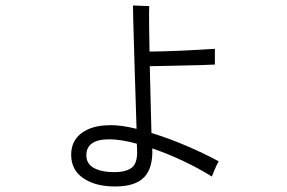

<svg xmlns="http://www.w3.org/2000/svg" viewBox="-20 -606 1040 696"><path d="M397 70Q326 70 282 40Q238 10 238 -45Q238 -95 275 -123Q312 -151 374 -152Q396 -153 421.5 -149.5Q447 -146 475 -139Q474 -183 472 -236Q470 -289 468.5 -344Q467 -399 465.5 -448Q464 -497 463 -533.5Q462 -570 462 -586Q466 -586 478.5 -585.5Q491 -585 504 -584.5Q517 -584 521 -584Q520 -565 520.5 -520.5Q521 -476 522 -419Q543 -419 575 -420Q607 -421 642 -422.5Q677 -424 708 -426Q739 -428 759 -429V-372Q741 -371 709.5 -370Q678 -369 642.5 -368.5Q607 -368 575 -367Q543 -366 523 -366Q524 -305 526 -241Q528 -177 529 -124Q594 -104 659 -76Q724 -48 773 -21Q770 -17 764.5 -5.5Q759 6 754.5 17.5Q750 29 748 34Q702 5 645 -22Q588 -49 532 -68Q535 2 503 36Q471 70 397 70ZM395 18Q436 18 457.5 2Q479 -14 477 -63L476 -85Q448 -93 422.5 -97Q397 -101 376 -101Q293 -101 293 -43Q293 -12 320.5 3Q348 18 395 18Z"/></svg>

Font: Zen Kaku Gothic Antique
Style: Regular
Weight: 400
Designer: Yoshimichi Ohira
Foundry: Positype
Version: Version 1.001